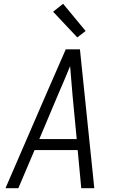

<svg xmlns="http://www.w3.org/2000/svg" viewBox="-20 -996 640 1016"><path d="M9 0 221 -490 328 -735H403L479 0H410L391 -202H163L77 0ZM386 -260 364 -490Q361 -529 357.5 -568Q354 -607 351 -646Q335 -607 318.5 -568Q302 -529 285 -490L188 -260ZM389 -798 261 -934 314 -976 433 -832Z"/></svg>

Font: Iosevka SS04 Light Extended
Style: Italic
Weight: 300
Width: 7
Italic angle: -9°
Monospace: yes
Designer: Belleve Invis
Foundry: Belleve Invis
Version: Version 19.0.0; ttfautohint (v1.8.4)